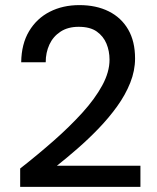

<svg xmlns="http://www.w3.org/2000/svg" viewBox="-20 -732 615 752"><path d="M59 0V-72Q128 -126 190.5 -181Q253 -236 302.5 -290.5Q352 -345 380.5 -397.5Q409 -450 409 -498Q409 -532 397 -561Q385 -590 359 -608.5Q333 -627 288 -627Q246 -627 217 -608Q188 -589 173.5 -557.5Q159 -526 159 -488H63Q64 -560 94 -610Q124 -660 175 -686Q226 -712 291 -712Q357 -712 406 -687.5Q455 -663 482 -616.5Q509 -570 509 -503Q509 -455 490 -407.5Q471 -360 438.5 -315Q406 -270 366 -228.5Q326 -187 283.5 -150Q241 -113 203 -83H530V0Z"/></svg>

Font: DMSans_18ptMedium
Style: Regular
Weight: 500
Designer: Colophon Foundry, Jonny Pinhorn
Foundry: Colophon Foundry
Version: Version 4.004;gftools[0.9.30]